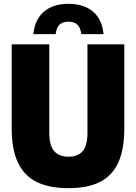

<svg xmlns="http://www.w3.org/2000/svg" viewBox="-20 -971 709 1001"><path d="M41 -302V-740H237V-280Q237 -212 262.5 -183Q288 -154 337 -154Q386 -154 411 -182.8Q436 -211.5 436 -280V-740H628V-302Q628 -191 596 -122.2Q564 -53.5 500 -21.8Q436 10 337 10Q237 10 171.8 -22Q106.5 -54 73.8 -122.8Q41 -191.5 41 -302ZM337 -951Q417.5 -951 465 -910.2Q512.5 -869.5 520 -793H404Q399.5 -827.5 383.2 -842.8Q367 -858 337 -858Q307 -858 290.8 -842.8Q274.5 -827.5 270 -793H154Q161.5 -869.5 209 -910.2Q256.5 -951 337 -951Z"/></svg>

Font: Encode Sans Condensed Black
Style: Regular
Weight: 900
Width: 3
Designer: Multiple Designers
Foundry: Impallari Type
Version: Version 2.000